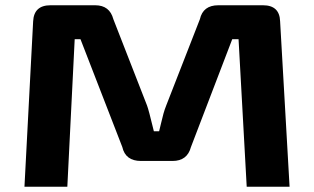

<svg xmlns="http://www.w3.org/2000/svg" viewBox="-20 -710 1192 730"><path d="M810 -690H980Q1043 -690 1045 -629L1081 0H918L887 -561H863L706 -151Q692 -98 636 -98H516Q457 -98 445 -151L286 -561H264L236 0H73L106 -629Q109 -690 172 -690H342Q397 -690 411 -637L539 -309Q545 -294 565 -211H585Q588 -222 592.5 -242Q597 -262 601.5 -278Q606 -294 612 -309L740 -637Q752 -690 810 -690Z"/></svg>

Font: Exo 2 Expanded
Style: Bold
Weight: 700
Width: 7
Designer: Natanael Gama
Version: Version 1.001;PS 001.001;hotconv 1.0.70;makeotf.lib2.5.58329